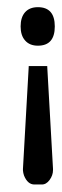

<svg xmlns="http://www.w3.org/2000/svg" viewBox="-20 -495 170 527"><path d="M84 -475.3Q130.4 -475.3 130.4 -422.4Q130.4 -369.6 84 -369.6Q61.3 -369.6 48.9 -383.9Q36.6 -397.7 36.6 -422.4Q36.6 -447.6 48.9 -461.5Q61.3 -475.3 84 -475.3ZM125.5 -28.2Q125.5 -13.8 116.1 -1Q106.7 11.9 93.9 11.4H74.6Q55.8 11.4 45.9 -13.3Q43.5 -20.3 43 -27.2V-27.7V-31.6L58.8 -311.3V-313.7H61.3H107.2H109.7V-311.3L125.5 -31.6Z"/></svg>

Font: RIT Uroob
Style: 

Weight: 700
Designer: Hussain K H
Foundry: RIT
Version: 2.1.1